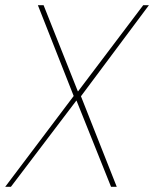

<svg xmlns="http://www.w3.org/2000/svg" viewBox="-31 -720 594 740"><path d="M-11 0 253 -350 115 -700H137L269 -368H270L521 -700H543L281 -349L419 0H397L264 -332H263L11 0Z"/></svg>

Font: DM Sans 28pt Thin
Style: Italic
Weight: 250
Italic angle: -10°
Version: Version 4.004;gftools[0.9.30]